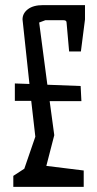

<svg xmlns="http://www.w3.org/2000/svg" viewBox="-20 -730 379 750"><path d="M32 -43 75 -71 118 -196 102 -336H38V-404L95 -402L68 -654Q68 -678 89 -694Q110 -710 148 -710H312V-654L296 -529H250L240 -642Q240 -651 228 -651H157L133 -642L165 -399L295 -394L298 -335H174L192 -202L161 -82L307 -64V0H32Z"/></svg>

Font: Bahianita
Style: Regular
Weight: 400
Designer: Pablo Cosgaya & Dani Raskovsky
Foundry: Pablo Cosgaya & Dani Raskovsky
Version: Version 1.008